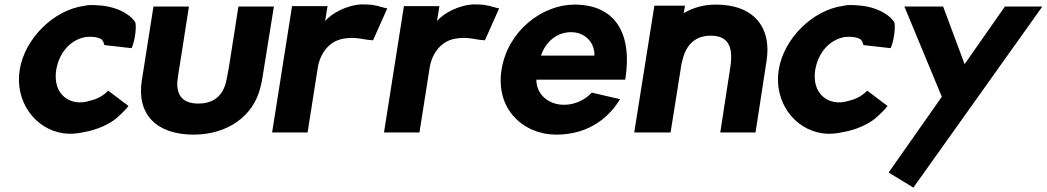

<svg xmlns="http://www.w3.org/2000/svg" viewBox="-20 -605 4781 877"><path d="M70 -286C47 -142 139 -15 270 4C298 8 330 6 361 -1C426 -12 481 -39 512 -65C536 -86 556 -106 567 -121L474 -191C456 -171 425 -152 391 -145C370 -138 346 -135 325 -139C262 -150 224 -206 237 -287C251 -368 305 -425 372 -436C400 -439 424 -436 443 -426C446 -422 450 -418 452 -414L457 -399L581 -385C592 -406 604 -466 599 -500C589 -525 533 -572 438 -580C418 -582 397 -583 378 -581L363 -578C226 -559 93 -430 70 -286Z M628 -239C603 -83 694 9 863 10C1020 10 1139 -75 1170 -208C1175 -226 1178 -244 1181 -264L1231 -575H1069L1028 -313C1024 -285 1018 -258 1013 -233C998 -167 955 -132 886 -132C817 -132 786 -167 790 -233C793 -258 797 -285 802 -313L843 -575H681Z M1223 0H1385L1432 -299C1439 -343 1472 -418 1553 -429C1590 -435 1621 -430 1648 -425C1662 -423 1674 -421 1684 -421L1749 -567C1739 -567 1716 -577 1679 -583C1665 -584 1650 -585 1632 -585C1564 -582 1492 -543 1465 -508L1476 -577H1314Z M1734 0H1896L1943 -299C1950 -343 1983 -418 2064 -429C2101 -435 2132 -430 2159 -425C2173 -423 2185 -421 2195 -421L2260 -567C2250 -567 2227 -577 2190 -583C2176 -584 2161 -585 2143 -585C2075 -582 2003 -543 1976 -508L1987 -577H1825Z M2271 -287C2242 -104 2373 10 2521 10C2676 10 2767 -76 2812 -152L2683 -182C2648 -143 2592 -122 2542 -127C2478 -133 2430 -178 2430 -241H2836C2870 -453 2790 -584 2604 -584C2457 -584 2299 -464 2271 -287ZM2451 -351C2471 -411 2521 -458 2588 -458C2659 -458 2698 -403 2695 -351Z M2877 0H3043L3087 -276C3090 -295 3092 -313 3097 -329C3114 -404 3159 -442 3226 -442C3303 -442 3331 -396 3316 -299L3270 0H3431L3481 -324C3507 -484 3419 -585 3248 -584C3192 -584 3144 -569 3103 -545L3109 -579H2969Z M3537 -286C3514 -142 3606 -15 3737 4C3765 8 3797 6 3828 -1C3893 -12 3948 -39 3979 -65C4003 -86 4023 -106 4034 -121L3941 -191C3923 -171 3892 -152 3858 -145C3837 -138 3813 -135 3792 -139C3729 -150 3691 -206 3704 -287C3718 -368 3772 -425 3839 -436C3867 -439 3891 -436 3910 -426C3913 -422 3917 -418 3919 -414L3924 -399L4048 -385C4059 -406 4071 -466 4066 -500C4056 -525 4000 -572 3905 -580C3885 -582 3864 -583 3845 -581L3830 -578C3693 -559 3560 -430 3537 -286Z M4111 -575 4282 -163 4039 183 4152 252 4741 -575H4570L4386 -312L4288 -575Z"/></svg>

Font: Rabbid Highway Sign IV
Style: BdObl
Weight: 400
Foundry: Cannot Into Space Fonts
Version: Version 0.277